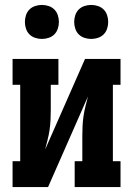

<svg xmlns="http://www.w3.org/2000/svg" viewBox="-20 -759 540 779"><path d="M31 0V-105H62V-415H31V-520H217V-415H186V-312Q186 -292 185 -271.5Q184 -251 181 -231Q178 -211 173 -191.5Q168 -172 163 -152L325 -520H469V-415H438V-105H469V0H283V-105H314V-208Q314 -228 315 -248.5Q316 -269 319 -289Q322 -309 327 -328.5Q332 -348 337 -368L175 0ZM350 -601Q336 -601 322.5 -605.5Q309 -610 299.5 -619.5Q290 -629 285.5 -642.5Q281 -656 281 -670Q281 -684 285.5 -697.5Q290 -711 299.5 -720.5Q309 -730 322.5 -734.5Q336 -739 350 -739Q364 -739 377.5 -734.5Q391 -730 400.5 -720.5Q410 -711 414.5 -697.5Q419 -684 419 -670Q419 -656 414.5 -642.5Q410 -629 400.5 -619.5Q391 -610 377.5 -605.5Q364 -601 350 -601ZM150 -601Q136 -601 122.5 -605.5Q109 -610 99.5 -619.5Q90 -629 85.5 -642.5Q81 -656 81 -670Q81 -684 85.5 -697.5Q90 -711 99.5 -720.5Q109 -730 122.5 -734.5Q136 -739 150 -739Q164 -739 177.5 -734.5Q191 -730 200.5 -720.5Q210 -711 214.5 -697.5Q219 -684 219 -670Q219 -656 214.5 -642.5Q210 -629 200.5 -619.5Q191 -610 177.5 -605.5Q164 -601 150 -601Z"/></svg>

Font: Iosevka Curly Slab Extrabold
Style: Regular
Weight: 800
Monospace: yes
Designer: Belleve Invis
Foundry: Belleve Invis
Version: Version 22.1.2; ttfautohint (v1.8.4)